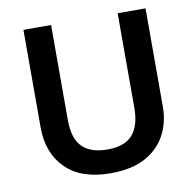

<svg xmlns="http://www.w3.org/2000/svg" viewBox="-80 -797 909 889"><g transform="rotate(-10 374.0 -352.0)"><path d="M661 -252Q661 -178 629 -118.5Q597 -59 533 -24.5Q469 10 371 10Q232 10 159.5 -62.5Q87 -135 87 -254V-714H217V-268Q217 -180 256.5 -140.5Q296 -101 375 -101Q457 -101 493.5 -144Q530 -187 530 -269V-714H661Z"/></g></svg>

Font: Noto Sans Sora Sompeng Semi
Style: Bold
Weight: 700
Designer: Monotype Design Team. David Williams.
Foundry: Monotype Imaging Inc.
Version: Version 2.101; ttfautohint (v1.8.4.7-5d5b)